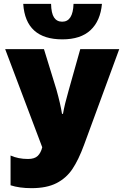

<svg xmlns="http://www.w3.org/2000/svg" viewBox="-20 -970 641 1000"><path d="M418 -216Q389 -137 357 -89.5Q325 -42 274 -16Q223 10 144 10Q81 10 35 -5V-160Q75 -142 126 -142Q160 -142 176.5 -158Q193 -174 200 -203L7 -714H209L274 -503Q295 -428 303 -377H308Q317 -428 337 -497L398 -714H601ZM305 -765Q113 -765 101 -950H246Q247 -901 261.5 -879Q276 -857 304 -857Q360 -857 363 -950H511Q503 -861 451.5 -813Q400 -765 305 -765Z"/></svg>

Font: Noto Sans Display Black Narrow
Style: Regular
Weight: 900
Width: 4
Designer: Monotype Design team
Foundry: Monotype Imaging Inc.
Version: Version 1.000